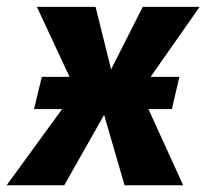

<svg xmlns="http://www.w3.org/2000/svg" viewBox="-68 -552 615 572"><path d="M41.9 -531.6H216.7L263 -345.5L350.3 -279.6L477.7 0H303.1L242.2 -209.9L157.8 -283ZM357.4 -531.6H526.8L350.3 -279.6L242.2 -209.9L123.4 0H-48.3L157.8 -283L263 -345.5ZM444 -227H33.4L56.5 -323H466.4Z"/></svg>

Font: Fira Sans Variable
Style: Italic
Weight: 397
Italic angle: -8°
Designer: Carrois Corporate & Edenspiekermann AG
Foundry: Carrois Corporate GbR & Edenspiekermann AG
Version: Version 4.202